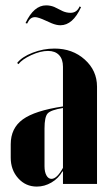

<svg xmlns="http://www.w3.org/2000/svg" viewBox="-20 -686 407 716"><path d="M81.1 -598.1 75.2 -600.1Q106 -666 151.9 -666Q167.5 -666 182.1 -660.2L214.8 -644Q228.5 -638.2 243.2 -638.2Q266.6 -638.2 276.9 -662.1L282.2 -659.2Q251.5 -591.8 205.1 -591.8Q190.9 -591.8 172.9 -599.1L150.9 -608.9Q122.6 -622.1 110.8 -622.1Q101.1 -622.1 94.2 -616.7Q87.4 -611.3 81.1 -598.1ZM20 -98.1V-147.9Q20 -208 64.9 -240.7Q109.9 -273.4 214.8 -289.1V-437Q214.8 -465.3 200.2 -480.7Q185.5 -496.1 159.2 -496.1Q130.9 -496.1 96.7 -480.5Q62.5 -464.8 48.8 -446.8L43.9 -451.2Q62 -474.1 101.8 -489.5Q141.6 -504.9 183.1 -504.9Q250.5 -504.9 296.1 -463.9Q341.8 -422.9 341.8 -362.8V0H214.8V-46.9H212.9Q197.8 -20.5 171.9 -5.4Q146 9.8 117.2 9.8Q75.7 9.8 47.9 -21.2Q20 -52.2 20 -98.1ZM171.9 -19Q192.4 -19 214.8 -60.1V-283.2Q169.4 -275.9 157.7 -262.9Q146 -250 146 -207V-65.9Q146 -44.9 153.1 -32Q160.2 -19 171.9 -19Z"/></svg>

Font: Moniqa Black Display
Style: Regular
Weight: 900
Designer: Rajesh Rajput
Foundry: Rajesh Rajput
Version: Version 1.000